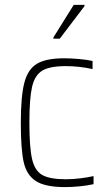

<svg xmlns="http://www.w3.org/2000/svg" viewBox="-20 -756 447 784"><path d="M65 -254Q65 -363 79.5 -418.5Q94 -474 131.5 -496Q169 -518 242 -518Q270 -518 303 -515Q336 -512 358 -507V-474Q303 -486 248 -486Q183 -486 152.5 -467.5Q122 -449 111 -401.5Q100 -354 100 -256Q100 -154 111 -106.5Q122 -59 152.5 -41.5Q183 -24 250 -24Q278 -24 309.5 -28Q341 -32 362 -37V-4Q341 1 308.5 4.5Q276 8 246 8Q164 8 126 -17Q88 -42 76.5 -95Q65 -148 65 -254ZM198 -598V-603L281 -736H325V-731L224 -598Z"/></svg>

Font: Saira Semi Condensed Thin
Style: Regular
Weight: 100
Width: 4
Designer: Hector Gatti with collaboration of the Omnibus-Type team
Foundry: Omnibus-Type
Version: Version 1.001; ttfautohint (v1.8)